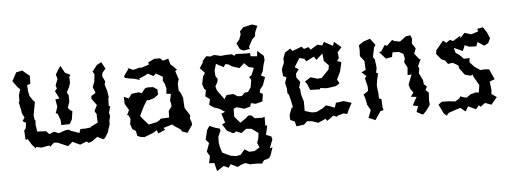

<svg xmlns="http://www.w3.org/2000/svg" viewBox="-58 -862 3500 1314"><g transform="rotate(-5 1692.0 -205.5)"><path d="M361 -502 342 -470 351 -440 334 -396 341 -374 326 -358 352 -306 324 -301 333 -250 318 -206 331 -203 348 -156 349 -123 407 -124 425 -156 433 -212 419 -218 404 -236 418 -279 417 -322 406 -342 425 -378 434 -407 432 -446 442 -459 405 -478 378 -527ZM42 -451 63 -422 73 -408 90 -392 78 -350V-308L72 -307L84 -250L88 -225L103 -196L87 -173L110 -159L105 -122L93 -107L97 -43L112 -47L137 -6L164 23V11L201 19L257 9L259 20L288 -7L314 -5L383 25L415 -2L428 4L466 22L512 4L525 15L550 6L587 -21L627 -1L639 -8L661 -43L680 -102L679 -121L687 -155L682 -179L694 -221L684 -226L686 -280L690 -281L683 -326L669 -374L675 -394L657 -431L661 -455L684 -481L659 -528L627 -511L594 -468L606 -450L603 -427L600 -398L586 -363L602 -322L571 -303V-283L604 -238L584 -199L599 -171L596 -168L599 -118L546 -92L553 -90L516 -85L477 -84L468 -58L411 -78L399 -87L374 -85L328 -69L295 -82L263 -68L242 -90L181 -93L174 -141L176 -170L171 -173L166 -204L177 -264L183 -297L172 -307L150 -340L143 -370L140 -415L163 -423V-446L164 -477L115 -518L73 -509Z M1120 -48 1163 -20 1167 -8 1189 0 1205 5 1241 -47 1239 -66 1230 -90 1234 -112 1200 -166 1198 -190 1196 -235 1183 -270 1170 -289 1168 -336 1176 -363 1180 -356 1158 -423 1171 -431 1149 -454 1129 -472 1118 -512 1081 -501 1062 -519H1022L979 -498L983 -483L923 -464V-469L872 -456L832 -475L841 -467L807 -420L810 -407L839 -400L875 -395L914 -383L907 -393L953 -412L969 -422L1008 -402L1024 -418L1071 -391L1067 -365L1079 -343L1088 -309L1084 -274L1115 -270L1105 -223L1110 -207L1112 -185L1090 -155L1089 -110L1031 -107L1021 -97L1002 -86L946 -74L908 -117L892 -138L911 -178L925 -205L948 -242L961 -240L999 -252L1027 -273L1026 -303L1025 -309L997 -327L957 -328L942 -323L917 -293L895 -300L847 -294L825 -264L792 -278L794 -229L820 -185L804 -152L813 -149L825 -123L819 -88L831 -53L854 -38L861 -4L881 5L909 9L967 -13L998 -31L1005 -8L1055 -29L1044 -42L1106 -61Z M1709 -695 1648 -681 1623 -655 1626 -634 1613 -599 1592 -575 1612 -534 1636 -522 1681 -530 1675 -543 1702 -593 1723 -613 1726 -639 1745 -683ZM1325 145 1344 177 1334 226 1370 227 1384 284 1432 253 1465 268 1480 245 1527 268 1549 256 1581 246 1616 258 1633 256 1670 257 1695 260 1710 238 1746 227 1758 208 1776 153 1756 162 1780 100 1774 80 1739 66 1753 3H1740V-58L1725 -53L1672 -54L1651 -75L1629 -76L1610 -58L1571 -32L1533 -77L1534 -131L1555 -140L1607 -125L1648 -136L1655 -159L1688 -152L1734 -164L1742 -215L1722 -226L1725 -246L1747 -273L1767 -328L1740 -342L1755 -371L1763 -410L1774 -446L1771 -474L1729 -512L1725 -475L1681 -479L1679 -501H1637L1581 -503L1570 -492L1553 -504L1502 -502L1479 -499L1440 -508L1430 -509L1406 -501L1379 -506L1349 -473L1354 -470L1327 -427L1360 -393L1345 -371L1334 -318L1344 -286L1356 -274L1348 -233L1379 -210L1369 -173L1400 -152L1436 -140L1474 -115L1447 -105L1468 -42L1446 -31L1475 14L1513 34H1524L1536 24L1573 39L1608 13L1644 16L1689 49L1684 87L1674 115L1687 148L1650 170L1614 171L1584 152L1554 187L1523 193L1486 187L1458 175L1429 160L1416 116L1412 88L1413 50L1431 10L1428 -4L1396 -13L1358 -29L1341 -3L1328 48L1325 63L1346 88L1328 137ZM1423 -295 1439 -323 1443 -343 1429 -366 1427 -404 1440 -448 1490 -421 1505 -441 1528 -435 1548 -421 1598 -405 1632 -436 1661 -407 1696 -398 1675 -348 1658 -338 1671 -319 1663 -268 1642 -237 1618 -234 1597 -213 1569 -214 1541 -232 1494 -229 1477 -202 1430 -268Z M1918 -484 1903 -445 1904 -414 1891 -385 1886 -365 1891 -323 1913 -315 1900 -276 1909 -238 1910 -205 1919 -194 1930 -152 1939 -105 1930 -104 1912 -56 1913 -21 1943 -8 1952 26 2004 19 2027 -2 2029 -3 2062 1 2103 15 2155 -8 2165 7 2210 -25 2231 -15 2244 -24 2282 -34 2305 -27 2319 -59 2342 -101 2289 -118 2235 -111 2224 -78 2184 -94 2165 -99 2139 -80 2097 -60 2075 -59 2059 -61 2017 -74V-139L2002 -188L1999 -228L1993 -235L2004 -274L1980 -307V-333L2001 -362L1975 -378L2012 -438L2047 -429L2057 -411L2112 -439L2127 -415L2172 -455L2177 -404L2209 -370L2204 -342L2169 -306L2153 -289L2124 -286L2077 -300L2036 -274L2050 -256L2067 -214L2134 -212L2137 -221L2176 -216L2200 -218L2246 -225L2271 -242L2256 -268L2281 -320L2286 -340L2296 -385L2268 -395L2281 -414L2277 -455L2306 -487L2257 -528L2249 -501L2189 -533L2176 -510L2143 -518L2094 -488L2081 -507L2049 -497L2034 -514L1970 -490L1956 -508Z M2694 -420 2724 -404 2731 -371 2724 -347 2744 -309 2740 -257 2767 -259 2741 -191 2749 -163 2769 -134 2749 -107 2788 -103 2757 -47 2793 -39 2779 0 2821 22 2843 1 2865 -29 2874 -44 2871 -70 2874 -125 2853 -145 2865 -167 2845 -185 2842 -214 2818 -262 2824 -298 2816 -310 2839 -360 2830 -358 2798 -399 2811 -434 2788 -470 2792 -502 2782 -527 2751 -522 2708 -490 2670 -497 2655 -506 2617 -469 2602 -476 2574 -434 2559 -431 2602 -382 2645 -390 2650 -421ZM2426 -414 2428 -412 2454 -379 2457 -317 2427 -303 2459 -275 2447 -260 2461 -203V-173L2428 -150L2436 -130L2446 -83L2443 -85L2468 -40L2448 12L2463 17L2494 31L2534 -28L2555 -32L2550 -53L2547 -109L2531 -115L2530 -151L2526 -181L2524 -205L2529 -241L2540 -285L2527 -292L2533 -326L2526 -383L2515 -399L2517 -414L2528 -466L2539 -482L2505 -527L2461 -513L2426 -490L2428 -459Z M2958 -55 2933 -37 2963 25 2982 43 2998 25 3057 5 3080 -2 3114 26 3134 -8 3186 17 3208 -9 3219 3 3251 -21 3294 -5 3335 -54 3300 -78 3303 -102 3296 -164 3331 -177 3299 -248 3268 -250 3239 -248 3199 -275 3169 -308 3173 -336 3133 -335 3107 -362 3080 -381 3071 -415 3131 -388 3147 -427 3176 -414 3226 -412 3236 -441 3280 -412 3308 -426 3324 -459 3306 -502 3282 -538 3243 -531 3246 -512 3197 -497 3152 -511 3122 -477V-493L3070 -462L3049 -472L3023 -454L3002 -471L2950 -408L2947 -384L2980 -344L3005 -334L3022 -309L3055 -314L3091 -293L3097 -270L3130 -226L3170 -215L3183 -222L3188 -207L3223 -146L3215 -96L3194 -98L3159 -89L3129 -68L3113 -71L3085 -81L3080 -68L3050 -49L3004 -54Z"/></g></svg>

Font: チョークS
Style: Regular
Weight: 400
Designer: [Stick] Fontworks Inc.
Foundry: [Stick] Fontworks Inc.
Version: Version 1.200;FEAKit 1.0